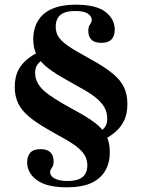

<svg xmlns="http://www.w3.org/2000/svg" viewBox="-20 -691 607 820"><path d="M420 -93 398 -123Q417 -134 427.5 -147.5Q438 -161 438 -185Q438 -212 425 -234Q412 -256 386 -276.5Q360 -297 320 -318L264 -350Q218 -375 186 -399.5Q154 -424 138 -453.5Q122 -483 122 -523Q122 -555 132 -581.5Q142 -608 163 -628Q184 -648 219 -659.5Q254 -671 304 -671Q390 -671 430 -640.5Q470 -610 470 -564Q470 -538 456.5 -523Q443 -508 413 -508Q384 -508 370.5 -521.5Q357 -535 357 -559Q357 -573 361 -580.5Q365 -588 368.5 -593.5Q372 -599 372 -606Q372 -621 355.5 -632.5Q339 -644 301 -644Q258 -644 238 -627Q218 -610 218 -577Q218 -557 226 -540.5Q234 -524 255.5 -506.5Q277 -489 316 -467L371 -436Q427 -405 461 -377Q495 -349 509.5 -318.5Q524 -288 524 -247Q524 -206 511 -178Q498 -150 475 -129.5Q452 -109 420 -93ZM265 109Q180 109 138 78.5Q96 48 96 2Q96 -24 109.5 -39Q123 -54 153 -54Q182 -54 195.5 -40Q209 -26 209 -2Q209 12 205 19.5Q201 27 197.5 32Q194 37 194 45Q194 55 202.5 63.5Q211 72 228 77Q245 82 269 82Q311 82 332 65.5Q353 49 353 14Q353 -8 342.5 -26.5Q332 -45 309.5 -63Q287 -81 249 -102L194 -133Q139 -164 106 -191Q73 -218 58 -249Q43 -280 43 -319Q43 -360 56.5 -388Q70 -416 94 -436Q118 -456 151 -472L172 -443Q154 -432 142 -418Q130 -404 130 -379Q130 -354 143.5 -332Q157 -310 184 -290Q211 -270 251 -247L303 -218Q353 -191 385.5 -166.5Q418 -142 433.5 -112.5Q449 -83 449 -41Q449 4 429.5 38Q410 72 370 90.5Q330 109 265 109Z"/></svg>

Font: Frank Ruhl Libre ExtraBold
Style: Regular
Weight: 800
Designer: Yanek Iontef
Foundry: Fontef
Version: Version 6.003;gftools[0.9.30]